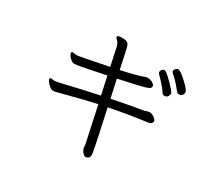

<svg xmlns="http://www.w3.org/2000/svg" viewBox="-158 -949 1315 1238"><g transform="rotate(30 500.0 -330.5)"><path d="M829 -541Q816 -563 787.5 -594.5Q759 -626 750.5 -633.5Q742 -641 742 -650Q742 -659 749.5 -667.5Q757 -676 764.5 -676Q772 -676 779.5 -671Q787 -666 803 -651.5Q819 -637 836 -619.5Q853 -602 865.5 -587Q878 -572 878 -563Q878 -554 870.5 -543Q863 -532 849 -532Q835 -532 829 -541ZM568 -285Q633 8 633 29.5Q633 51 622.5 57.5Q612 64 604.5 64Q597 64 586.5 55Q576 46 570 32.5Q564 19 564.5 11Q565 3 563 -7L506 -272Q407 -251 315 -226Q223 -201 210 -201Q197 -201 183.5 -212Q170 -223 160 -236Q150 -249 150 -256.5Q150 -264 162 -264L187 -261Q196 -261 275 -280Q354 -299 493 -329L464 -462Q461 -461 440 -457Q419 -453 388.5 -446.5Q358 -440 306.5 -430Q255 -420 242 -420Q229 -420 216 -430Q203 -440 195 -452Q187 -464 187 -470Q187 -480 198 -480L225 -476Q242 -476 452 -519L422 -658Q419 -669 411.5 -680.5Q404 -692 397.5 -696Q391 -700 391 -707V-709Q393 -720 423.5 -720Q454 -720 466 -711.5Q478 -703 483.5 -677.5Q489 -652 498.5 -609.5Q508 -567 515 -532Q628 -556 687 -578L693 -579Q720 -579 735.5 -568.5Q751 -558 752 -548V-546Q752 -538 746 -532Q740 -526 710.5 -517Q681 -508 527 -475L556 -342Q716 -374 784 -384Q792 -386 800 -389.5Q808 -393 820 -393.5Q832 -394 850.5 -382.5Q869 -371 872 -360V-355Q872 -339 854 -333L840 -330Q708 -313 568 -285ZM906 -595Q856 -659 822 -685Q815 -691 815 -699.5Q815 -708 823.5 -716.5Q832 -725 840 -725Q858 -725 906 -680Q954 -635 954 -620Q954 -605 946 -596Q938 -587 925.5 -587Q913 -587 906 -595Z"/></g></svg>

Font: LXGW WenKai Lite
Style: Regular
Weight: 400
Designer: LXGW / Fontworks Inc.
Foundry: LXGW / Fontworks Inc.
Version: Version 1.511; March 25, 2025